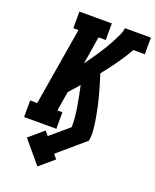

<svg xmlns="http://www.w3.org/2000/svg" viewBox="-178 -835 965 1196"><g transform="rotate(20 305.0 -237.0)"><path d="M220 261 97 114 192 33 216 61 337 -42Q338 -76 334.5 -110Q331 -144 325.5 -177Q320 -210 313.5 -242.5Q307 -275 300 -308Q285 -290 269.5 -273Q254 -256 239 -239L218 -110H251V0H37V-110H84L170 -625H136V-735H351V-625H303L273 -441Q289 -464 305.5 -487.5Q322 -511 338 -535Q354 -559 368.5 -583Q383 -607 396.5 -632Q410 -657 422 -682.5Q434 -708 438 -735H610V-625H534Q503 -570 466 -518.5Q429 -467 390 -418Q401 -384 411 -350.5Q421 -317 430 -283Q439 -249 446.5 -214.5Q454 -180 460 -144.5Q466 -109 469.5 -73Q473 -37 467 0L291 151L315 180Z"/></g></svg>

Font: Iosevka Curly Slab XBdExObl
Style: Regular
Weight: 800
Width: 7
Italic angle: -9°
Monospace: yes
Designer: Belleve Invis
Foundry: Belleve Invis
Version: Version 11.1.0; ttfautohint (v1.8.3)